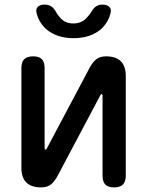

<svg xmlns="http://www.w3.org/2000/svg" viewBox="-20 -805 640 835"><path d="M73 -75V-509Q73 -535 85.5 -547.5Q98 -560 124 -560Q150 -560 162 -547.5Q174 -535 174 -509V-160Q176 -154 178 -154Q180 -154 181 -156L184 -160L367 -505Q380 -531 396.5 -545.5Q413 -560 441 -560Q484 -560 505.5 -538.5Q527 -517 527 -475V-41Q527 -15 514.5 -2.5Q502 10 476 10Q450 10 438 -2.5Q426 -15 426 -41V-390Q424 -396 422 -396Q420 -396 419 -395L416 -390L233 -45Q220 -19 203.5 -4.5Q187 10 159 10Q116 10 94.5 -11.5Q73 -33 73 -75ZM140 -745Q134 -764 143.5 -774.5Q153 -785 174 -785Q185 -785 193 -782Q201 -779 206 -775Q217 -766 223 -754Q229 -742 239 -731Q261 -703 299 -703Q337 -703 360 -731Q370 -741 376.5 -752.5Q383 -764 392 -773Q398 -778 405.5 -781.5Q413 -785 425 -785Q446 -785 456 -774.5Q466 -764 460 -745Q450 -707 420 -679Q374 -639 300 -639Q226 -639 180 -679Q150 -707 140 -745Z"/></svg>

Font: Maple Mono Normal NL Medium
Style: Regular
Weight: 500
Monospace: yes
Designer: subframe7536
Version: Version 7.000